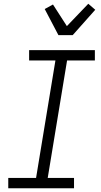

<svg xmlns="http://www.w3.org/2000/svg" viewBox="-20 -1002 540 1022"><path d="M374 0H24V-55H172L275 -680H135V-735H485V-680H337L234 -55H374ZM291 -815 218 -954 262 -978 336 -863 450 -982 487 -950 367 -815Z"/></svg>

Font: Iosevka Light
Style: Italic
Weight: 300
Italic angle: -9°
Monospace: yes
Designer: Belleve Invis
Foundry: Belleve Invis
Version: Version 32.5.0; ttfautohint (v1.8.4)